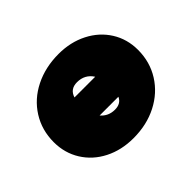

<svg xmlns="http://www.w3.org/2000/svg" viewBox="-106 -599 767 767"><g transform="rotate(-45 277.5 -215.0)"><path d="M527 -227Q527 -159 493 -105Q459 -51 399.5 -20.5Q340 10 265 10Q197 10 143 -17.5Q89 -45 58.5 -94Q28 -143 28 -204Q28 -272 62 -326Q96 -380 156 -410Q216 -440 291 -440Q358 -440 412 -412.5Q466 -385 496.5 -336.5Q527 -288 527 -227ZM213 -272H330Q307 -308 263 -308Q224 -308 213 -272ZM339 -150H233Q256 -123 293 -123Q327 -123 339 -150Z"/></g></svg>

Font: Ysabeau Heavy
Style: Regular
Weight: 800
Designer: Christian Thalmann (Catharsis Fonts)
Version: Version 0.003